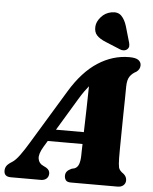

<svg xmlns="http://www.w3.org/2000/svg" viewBox="-96 -1002 840 1053"><g transform="rotate(5 324.5 -475.5)"><path d="M167.5 -182Q142.5 -140.5 146.8 -114.5Q151 -88.5 176.5 -77.5L191.5 -70Q203 -63 207.2 -55.2Q211.5 -47.5 211.5 -39Q211.5 -21 199.8 -10.5Q188 0 169 0H3.5Q-34 0 -34 -33Q-34 -47 -26.8 -58.8Q-19.5 -70.5 4 -85Q22.5 -96.5 45 -127.5Q67.5 -158.5 90.5 -197L273 -498Q339.5 -607.5 421 -660.2Q502.5 -713 593.5 -713Q630 -713 644.5 -701.8Q659 -690.5 659 -673.5Q659 -651.5 639.5 -637Q617 -625.5 604 -607Q591 -588.5 590.5 -551Q590.5 -526.5 589.8 -484.2Q589 -442 588.2 -392Q587.5 -342 587 -294Q586.5 -246 586 -209Q585.5 -172 586 -156.5Q586.5 -122 590.2 -105.2Q594 -88.5 618 -72.5Q635 -58 635 -38Q635 -21.5 623.2 -10.8Q611.5 0 591 0H334Q313.5 0 306 -10Q298.5 -20 298.5 -34Q298.5 -49 306.8 -58.5Q315 -68 331.5 -75.5L347.5 -79.5Q364 -86 370.8 -105Q377.5 -124 378 -152Q378 -164 378.5 -180.5Q379 -197 379.5 -216H188ZM334.5 -459 227.5 -281.5H381Q383 -343 384.5 -411.2Q386 -479.5 387 -534.5Q376.5 -522 363.5 -503.8Q350.5 -485.5 334.5 -459ZM560 -880 585.5 -792Q588 -782.5 587.8 -773.2Q587.5 -764 579.5 -756Q571.5 -748.5 560.2 -747.5Q549 -746.5 540.5 -750.5L458 -784.5Q424.5 -798 407.8 -816Q391 -834 393.5 -865.5Q395.5 -891.5 417.8 -917Q440 -942.5 473.5 -949Q509.5 -956 529.2 -936.2Q549 -916.5 560 -880Z"/></g></svg>

Font: Fraunces 72pt S050 Black
Style: Italic
Weight: 900
Italic angle: -16°
Version: Version 1.000; ttfautohint (v1.8.3)